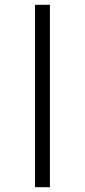

<svg xmlns="http://www.w3.org/2000/svg" viewBox="-20 -780 354 800"><path d="M126 0V-760H188V0Z"/></svg>

Font: Noto Serif Display ExtraCondensed Medium
Style: Regular
Weight: 500
Width: 2
Designer: Monotype Design Team
Foundry: Monotype Imaging Inc.
Version: Version 2.009